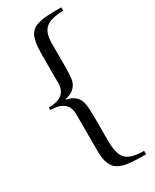

<svg xmlns="http://www.w3.org/2000/svg" viewBox="-224 -787 809 1001"><g transform="rotate(-30 180.0 -286.5)"><path d="M337.9 155.8Q306.6 155.8 286.1 155Q265.6 154.3 242.7 152.1Q219.7 149.9 205.6 145.8Q191.4 141.6 177 134.3Q162.6 127 154.3 116.5Q146 106 139.2 90.8Q132.3 75.7 129.6 55.9Q127 36.1 127 10.3V-206.5Q127 -293.9 20.5 -293.9V-309.1Q127 -309.1 127 -394.5V-561Q127 -585.4 128.2 -604.5Q129.4 -623.5 132.8 -639.6Q136.2 -655.8 140.1 -667.7Q144 -679.7 152.3 -689.2Q160.6 -698.7 168.5 -705.1Q176.3 -711.4 190.4 -716.1Q204.6 -720.7 217.3 -723.1Q230 -725.6 251 -727.1Q272 -728.5 290.5 -728.8Q309.1 -729 337.9 -729V-708.5Q265.6 -708.5 233.4 -682.6Q201.2 -656.7 201.2 -591.3V-472.7Q201.2 -388.7 195.3 -367.7Q188 -341.8 168 -325.4Q147.9 -309.1 118.2 -303.7V-300.3Q180.7 -288.1 194.3 -236.8Q201.2 -211.9 201.2 -142.1V-6.3Q201.2 76.2 230 105.5Q258.8 134.8 337.9 134.8Z"/></g></svg>

Font: Elstob 10pt
Style: Regular
Weight: 400
Designer: Peter S. Baker
Version: Version 1.015